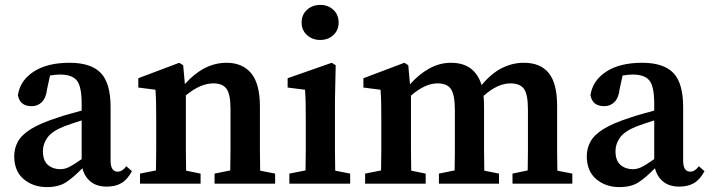

<svg xmlns="http://www.w3.org/2000/svg" viewBox="-20 -749 2895 783"><path d="M415 12Q375 12 350 -8Q325 -28 316 -63Q279 -25 249 -5.5Q219 14 171 14Q115 14 76.5 -18.5Q38 -51 38 -112Q38 -144 53 -171.5Q68 -199 106.5 -223Q145 -247 217 -270Q237 -277 262 -284Q287 -291 313 -298V-326Q313 -396 293.5 -420.5Q274 -445 225 -445Q216 -445 205.5 -444Q195 -443 184 -441L172 -386Q168 -350 151 -333Q134 -316 109 -316Q61 -316 53 -361Q62 -421 117.5 -457Q173 -493 264 -493Q351 -493 391 -451.5Q431 -410 431 -312V-94Q431 -49 460 -49Q479 -49 495 -71L518 -51Q500 -17 475.5 -2.5Q451 12 415 12ZM155 -133Q155 -94 175.5 -76.5Q196 -59 226 -59Q243 -59 260 -67Q277 -75 313 -100V-258Q292 -251 273.5 -245Q255 -239 242 -234Q192 -214 173.5 -188Q155 -162 155 -133Z M551 0V-41L616 -54Q617 -91 617 -134.5Q617 -178 617 -210V-263Q617 -304 616.5 -328.5Q616 -353 614 -383L544 -392V-430L711 -493L727 -483L734 -406Q811 -493 904 -493Q969 -493 1004.5 -450Q1040 -407 1040 -314V-210Q1040 -176 1040 -133Q1040 -90 1041 -53L1102 -41V0H855V-41L919 -54Q920 -91 920 -133.5Q920 -176 920 -210V-305Q920 -364 904 -386.5Q888 -409 850 -409Q797 -409 738 -360V-210Q738 -177 738 -134Q738 -91 739 -53L798 -41V0Z M1160 0V-41L1226 -54Q1227 -91 1227 -134.5Q1227 -178 1227 -210V-257Q1227 -298 1226.5 -325.5Q1226 -353 1224 -383L1153 -392V-430L1333 -493L1349 -483L1346 -342V-210Q1346 -178 1346 -134.5Q1346 -91 1347 -53L1408 -41V0ZM1286 -586Q1254 -586 1232 -606Q1210 -626 1210 -657Q1210 -689 1232 -709Q1254 -729 1286 -729Q1318 -729 1339.5 -709Q1361 -689 1361 -657Q1361 -626 1339.5 -606Q1318 -586 1286 -586Z M1469 0V-41L1534 -54Q1535 -91 1535 -134.5Q1535 -178 1535 -210V-263Q1535 -304 1534.5 -328.5Q1534 -353 1532 -383L1462 -392V-430L1629 -493L1645 -483L1652 -405Q1688 -446 1730.5 -469.5Q1773 -493 1819 -493Q1916 -493 1944 -402Q1984 -450 2027 -471.5Q2070 -493 2116 -493Q2184 -493 2218 -451Q2252 -409 2252 -317V-210Q2252 -176 2252 -133.5Q2252 -91 2253 -53L2314 -41V0H2070V-41L2132 -54Q2133 -91 2133 -133.5Q2133 -176 2133 -210V-302Q2133 -365 2116.5 -387Q2100 -409 2062 -409Q2009 -409 1952 -358Q1953 -348 1953.5 -337Q1954 -326 1954 -314V-210Q1954 -176 1954 -133.5Q1954 -91 1955 -53L2015 -41V0H1770V-41L1834 -54Q1835 -91 1835 -133.5Q1835 -176 1835 -210V-300Q1835 -361 1819.5 -385Q1804 -409 1765 -409Q1737 -409 1709.5 -395.5Q1682 -382 1656 -359V-210Q1656 -177 1656 -134Q1656 -91 1657 -53L1716 -41V0Z M2750 12Q2710 12 2685 -8Q2660 -28 2651 -63Q2614 -25 2584 -5.5Q2554 14 2506 14Q2450 14 2411.5 -18.5Q2373 -51 2373 -112Q2373 -144 2388 -171.5Q2403 -199 2441.5 -223Q2480 -247 2552 -270Q2572 -277 2597 -284Q2622 -291 2648 -298V-326Q2648 -396 2628.5 -420.5Q2609 -445 2560 -445Q2551 -445 2540.5 -444Q2530 -443 2519 -441L2507 -386Q2503 -350 2486 -333Q2469 -316 2444 -316Q2396 -316 2388 -361Q2397 -421 2452.5 -457Q2508 -493 2599 -493Q2686 -493 2726 -451.5Q2766 -410 2766 -312V-94Q2766 -49 2795 -49Q2814 -49 2830 -71L2853 -51Q2835 -17 2810.5 -2.5Q2786 12 2750 12ZM2490 -133Q2490 -94 2510.5 -76.5Q2531 -59 2561 -59Q2578 -59 2595 -67Q2612 -75 2648 -100V-258Q2627 -251 2608.5 -245Q2590 -239 2577 -234Q2527 -214 2508.5 -188Q2490 -162 2490 -133Z"/></svg>

Font: Source Serif Pro SemiBold
Style: Regular
Weight: 600
Designer: Frank Grießhammer
Foundry: Adobe Systems Incorporated
Version: Version 3.001;hotconv 1.0.111;makeotfexe 2.5.65597